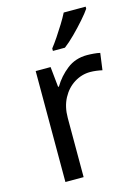

<svg xmlns="http://www.w3.org/2000/svg" viewBox="-117 -831 646 896"><g transform="rotate(-15 206.5 -383.0)"><path d="M335 -546Q350 -546 367.5 -544.5Q385 -543 398 -540L387 -459Q374 -462 358.5 -464Q343 -466 329 -466Q288 -466 252 -443.5Q216 -421 194.5 -380.5Q173 -340 173 -286V0H85V-536H157L167 -438H171Q197 -482 238 -514Q279 -546 335 -546ZM388 -756Q376 -738 351 -709.5Q326 -681 297.5 -652.5Q269 -624 245 -606H187V-618Q202 -637 219.5 -663Q237 -689 254 -716.5Q271 -744 282 -766H388Z"/></g></svg>

Font: Noto Sans Kharoshthi
Style: Regular
Weight: 400
Designer: Monotype Design Team
Foundry: Monotype Imaging Inc.
Version: Version 2.004; ttfautohint (v1.8.4.7-5d5b)